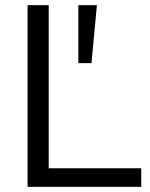

<svg xmlns="http://www.w3.org/2000/svg" viewBox="-20 -725 583 745"><path d="M87 0V-705H169V-72H528V0ZM284 -480V-705H356L335 -480Z"/></svg>

Font: NunitoSans1
Style: Book
Weight: 400
Designer: Vernon Adams
Foundry: Vernon Adams
Version: Version 3.101;gftools[0.9.27]